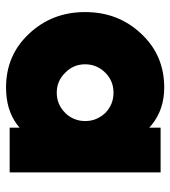

<svg xmlns="http://www.w3.org/2000/svg" viewBox="16 -568 564 636"><g transform="rotate(90 298.0 -250.0)"><path d="M403 -500V-462Q401 -464 398.5 -466.5Q396 -469 393 -471Q342 -512 270 -512Q163 -512 92 -436Q20 -360 20 -250Q20 -140 92 -64Q163 12 270 12Q343 12 392 -24Q395 -26 397.5 -28.5Q400 -31 403 -33V0H551V-500ZM287 -344Q326 -344 354 -317Q367 -303 374 -286.5Q381 -270 381 -250Q381 -231 374 -214Q367 -197 354 -184Q326 -156 287 -156Q248 -156 221 -184Q193 -211 193 -250Q193 -289 221 -317Q248 -344 287 -344Z"/></g></svg>

Font: Unageo
Style: Black
Weight: 900
Designer: Richard Sepsi
Foundry: Richard Sepsi
Version: Version 2.000